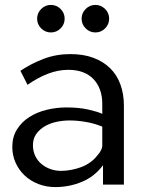

<svg xmlns="http://www.w3.org/2000/svg" viewBox="-20 -751 594 781"><path d="M399 0V-79Q365 -33 313.5 -11.5Q262 10 205 10Q168 10 136 -2.5Q104 -15 80.5 -37Q57 -59 43.5 -89Q30 -119 30 -153Q30 -194 49 -224.5Q68 -255 99.5 -275Q131 -295 170.5 -304.5Q210 -314 250 -314Q301 -314 338.5 -305.5Q376 -297 396 -288V-330Q396 -361 386.5 -386.5Q377 -412 359.5 -430Q342 -448 316.5 -457.5Q291 -467 258 -467Q217 -467 176 -451.5Q135 -436 92 -406L63 -463Q108 -493 158.5 -512Q209 -531 266 -531Q319 -531 359.5 -516Q400 -501 428 -473.5Q456 -446 470 -407Q484 -368 484 -321V0ZM377 -120Q386 -130 391 -140Q396 -150 396 -159V-236Q364 -249 329.5 -255Q295 -261 263 -261Q237 -261 210.5 -255.5Q184 -250 162.5 -237.5Q141 -225 127.5 -206Q114 -187 114 -160Q114 -137 123 -117.5Q132 -98 148 -84.5Q164 -71 184.5 -63.5Q205 -56 228 -56Q248 -56 269.5 -60Q291 -64 311 -71.5Q331 -79 348 -91.5Q365 -104 377 -120ZM131 -675Q131 -698 147.5 -714.5Q164 -731 187 -731Q210 -731 226.5 -714.5Q243 -698 243 -675Q243 -652 226.5 -635.5Q210 -619 187 -619Q164 -619 147.5 -635.5Q131 -652 131 -675ZM312 -675Q312 -698 328.5 -714.5Q345 -731 368 -731Q391 -731 407.5 -714.5Q424 -698 424 -675Q424 -652 407.5 -635.5Q391 -619 368 -619Q345 -619 328.5 -635.5Q312 -652 312 -675Z"/></svg>

Font: Rising Sun
Style: Regular
Weight: 400
Designer: Matt McInerney, Pablo Impallari, Rodrigo Fuenzalida (Raleway font), Stephen Hutchings (Greek), Cristiano Sobral (main ch
Foundry: The Rising Sun Project Authors
Version: Version 4.327; ttfautohint (v1.8.4.7-5d5b-dirty)